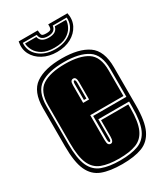

<svg xmlns="http://www.w3.org/2000/svg" viewBox="-171 -728 696 811"><g transform="rotate(-30 177.5 -323.0)"><path d="M180 11Q120 11 82 -3.5Q44 -18 25.5 -58Q7 -98 7 -176V-361Q7 -442 52 -473Q97 -504 180 -504Q263 -504 308 -473Q353 -442 353 -361V-176Q353 -98 334 -58Q315 -18 277 -3.5Q239 11 180 11ZM180 -7Q234 -7 268.5 -20Q303 -33 319.5 -69.5Q336 -106 336 -176V-204H186V-115Q186 -104 184.5 -100.5Q183 -97 180 -97Q174 -97 174 -115V-227H336V-361Q336 -433 295.5 -459.5Q255 -486 180 -486Q105 -486 64.5 -459.5Q24 -433 24 -361V-176Q24 -106 40.5 -69.5Q57 -33 92 -20Q127 -7 180 -7ZM180 -16Q129 -16 96 -28.5Q63 -41 47.5 -75.5Q32 -110 32 -176V-361Q32 -428 70 -452.5Q108 -477 180 -477Q251 -477 289 -452.5Q327 -428 327 -361V-236H165V-115Q165 -99 169 -93.5Q173 -88 180 -88Q194 -88 194 -115V-195H327V-176Q327 -110 311.5 -75.5Q296 -41 263.5 -28.5Q231 -16 180 -16ZM165 -296H194V-381Q194 -406 180 -406Q173 -406 169 -401Q165 -396 165 -381ZM174 -305V-382Q174 -397 180 -397Q186 -397 186 -382V-305ZM178 -537Q139 -537 109.5 -553Q80 -569 66 -596Q52 -623 59 -657H152Q153 -639 156.5 -633.5Q160 -628 178 -628Q196 -628 200 -634Q204 -640 203 -657H297Q304 -623 290 -596Q276 -569 247 -553Q218 -537 178 -537ZM178 -551Q227 -551 257.5 -577Q288 -603 285 -643H217Q214 -614 178 -614Q142 -614 139 -643H71Q68 -603 98.5 -577Q129 -551 178 -551ZM178 -558Q142 -558 120 -570.5Q98 -583 88 -601.5Q78 -620 78 -636H133Q139 -607 178 -607Q217 -607 223 -636H278Q278 -620 268 -601.5Q258 -583 236.5 -570.5Q215 -558 178 -558Z"/></g></svg>

Font: Alumni Sans Collegiate One SC
Style: Regular
Weight: 400
Designer: Robert E. Leuschke
Foundry: Robert E. Leuschke
Version: Version 1.100